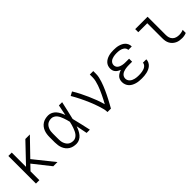

<svg xmlns="http://www.w3.org/2000/svg" viewBox="222 -1538 2557 2557"><g transform="rotate(-45 1500.0 -260.0)"><path d="M436 0 245 -241 174 -167V0H110V-520H174V-251L430 -520H515L287 -284L515 0Z M867 8Q839 8 812 2Q785 -4 761.5 -18.5Q738 -33 720.5 -55Q703 -77 693 -102.5Q683 -128 679 -155.5Q675 -183 675 -210V-310Q675 -337 679 -364.5Q683 -392 693 -417.5Q703 -443 720.5 -465Q738 -487 761.5 -501.5Q785 -516 812 -522Q839 -528 867 -528Q897 -528 925.5 -514Q954 -500 974 -476.5Q994 -453 1008 -425.5Q1022 -398 1032 -369Q1040 -407 1047 -444.5Q1054 -482 1062 -520H1123Q1108 -456 1094 -391.5Q1080 -327 1064 -263Q1081 -198 1095.5 -132Q1110 -66 1125 0H1064Q1056 -39 1048.5 -78Q1041 -117 1033 -157Q1023 -127 1009 -98.5Q995 -70 975 -45.5Q955 -21 926.5 -6.5Q898 8 867 8ZM867 -50Q890 -50 910.5 -62Q931 -74 945 -92Q959 -110 968.5 -131Q978 -152 986 -174Q994 -196 1000 -218.5Q1006 -241 1011 -263Q1006 -285 999.5 -307Q993 -329 985.5 -350Q978 -371 968.5 -391.5Q959 -412 944.5 -430Q930 -448 909.5 -459Q889 -470 867 -470Q847 -470 828 -465Q809 -460 793.5 -448.5Q778 -437 767.5 -420.5Q757 -404 750.5 -386Q744 -368 742 -348.5Q740 -329 740 -310V-210Q740 -191 742 -171.5Q744 -152 750.5 -134Q757 -116 767.5 -99.5Q778 -83 793.5 -71.5Q809 -60 828 -55Q847 -50 867 -50Z M1457 0Q1457 -34 1448 -66.5Q1439 -99 1429 -131Q1419 -163 1407 -194.5Q1395 -226 1382 -257Q1369 -288 1355 -318.5Q1341 -349 1326 -379.5Q1311 -410 1295 -439.5Q1279 -469 1262 -498L1317 -528Q1348 -478 1374.5 -425.5Q1401 -373 1424.5 -319.5Q1448 -266 1469 -211Q1490 -156 1505 -99Q1521 -128 1536.5 -157.5Q1552 -187 1566 -217Q1580 -247 1593.5 -277.5Q1607 -308 1617.5 -339Q1628 -370 1636 -402.5Q1644 -435 1644 -468V-520H1709V-468Q1709 -436 1702 -405Q1695 -374 1685 -343.5Q1675 -313 1663.5 -284Q1652 -255 1639 -226Q1626 -197 1612 -168.5Q1598 -140 1583 -111.5Q1568 -83 1553 -55.5Q1538 -28 1522 0Z M2097 8Q2072 8 2046.5 5.5Q2021 3 1996.5 -4Q1972 -11 1949.5 -23Q1927 -35 1910 -53.5Q1893 -72 1884 -96.5Q1875 -121 1875 -146Q1875 -169 1882 -190.5Q1889 -212 1904.5 -227.5Q1920 -243 1940 -254Q1960 -265 1981 -271Q1963 -278 1946 -288Q1929 -298 1916 -312.5Q1903 -327 1897 -345.5Q1891 -364 1891 -384Q1891 -408 1899 -430.5Q1907 -453 1923 -470Q1939 -487 1960 -498.5Q1981 -510 2003.5 -516.5Q2026 -523 2049.5 -525.5Q2073 -528 2097 -528Q2120 -528 2143 -526Q2166 -524 2188 -518Q2210 -512 2230.5 -502Q2251 -492 2267.5 -476Q2284 -460 2293.5 -438.5Q2303 -417 2303 -394V-389H2238V-391Q2238 -406 2230.5 -419.5Q2223 -433 2211 -442Q2199 -451 2185 -456.5Q2171 -462 2156.5 -465Q2142 -468 2127 -469Q2112 -470 2097 -470Q2082 -470 2066.5 -468.5Q2051 -467 2036 -463.5Q2021 -460 2006.5 -454Q1992 -448 1980.5 -437.5Q1969 -427 1962.5 -413Q1956 -399 1956 -383Q1956 -367 1962.5 -353Q1969 -339 1981.5 -329Q1994 -319 2008.5 -313.5Q2023 -308 2038 -304.5Q2053 -301 2068.5 -300Q2084 -299 2100 -299H2163V-242H2100Q2083 -242 2065.5 -240.5Q2048 -239 2031 -235.5Q2014 -232 1997.5 -225.5Q1981 -219 1967.5 -208Q1954 -197 1946.5 -181Q1939 -165 1939 -147Q1939 -130 1946.5 -114Q1954 -98 1967 -86.5Q1980 -75 1996 -68Q2012 -61 2028.5 -57Q2045 -53 2062.5 -51.5Q2080 -50 2097 -50Q2113 -50 2129.5 -51Q2146 -52 2162 -55Q2178 -58 2193.5 -63Q2209 -68 2222.5 -77Q2236 -86 2245.5 -100Q2255 -114 2255 -130V-131H2319V-128Q2319 -104 2308 -81.5Q2297 -59 2279 -43Q2261 -27 2238.5 -17Q2216 -7 2193 -1.5Q2170 4 2145.5 6Q2121 8 2097 8Z M2858 8Q2833 8 2808 4Q2783 0 2760.5 -11Q2738 -22 2719.5 -39Q2701 -56 2689 -78.5Q2677 -101 2672.5 -125.5Q2668 -150 2668 -176V-462H2499V-520H2732V-176Q2732 -150 2739.5 -125.5Q2747 -101 2765 -83Q2783 -65 2808 -57.5Q2833 -50 2858 -50Q2879 -50 2899.5 -54Q2920 -58 2939 -66V-8Q2920 0 2899.5 4Q2879 8 2858 8Z"/></g></svg>

Font: Iosevka Light Extended
Style: Regular
Weight: 300
Width: 7
Monospace: yes
Designer: Belleve Invis
Foundry: Belleve Invis
Version: Version 32.5.0; ttfautohint (v1.8.4)